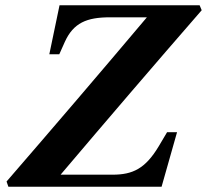

<svg xmlns="http://www.w3.org/2000/svg" viewBox="-20 -712 789 732"><path d="M5 -20 12 0H596L655 -208H617L585 -154C534 -69 486 -46 409 -46H211C389 -256 568 -465 749 -673L741 -692H207L168 -505H206L227 -552C260 -625 311 -646 399 -646H540C363 -436 185 -228 5 -20Z"/></svg>

Font: Heuristica
Style: Bold Italic
Weight: 700
Italic angle: -13°
Version: Version 1.0.1